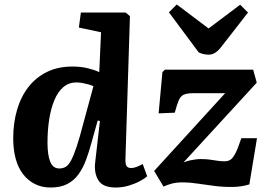

<svg xmlns="http://www.w3.org/2000/svg" viewBox="-20 -823 1192 857"><path d="M540 -116Q539 -94 544 -83.5Q549 -73 566 -73Q577 -73 591 -78.5Q605 -84 617 -91L637 -36Q626 -26 604.5 -14.5Q583 -3 555 5.5Q527 14 496 14Q439 14 419 -18.5Q399 -51 405 -100L426 -283L416 -285L388 -185Q377 -144 363.5 -108Q350 -72 330 -44.5Q310 -17 280 -1.5Q250 14 205 14Q167 14 136 -1.5Q105 -17 83 -45.5Q61 -74 50 -114.5Q39 -155 39 -206Q39 -275 56.5 -334Q74 -393 108 -436Q142 -479 191 -502.5Q240 -526 303 -526Q342 -526 373.5 -518Q405 -510 423 -501L431 -679L332 -700L341 -767H541L560 -751ZM245 -71Q261 -71 273.5 -78.5Q286 -86 297.5 -107.5Q309 -129 322.5 -169.5Q336 -210 353 -276L397 -438Q388 -443 374.5 -446.5Q361 -450 347.5 -452.5Q334 -455 321 -455Q287 -455 262.5 -434Q238 -413 222.5 -375.5Q207 -338 199.5 -289.5Q192 -241 192 -186Q192 -132 204 -101.5Q216 -71 245 -71ZM716 -512H1110L1126 -454L799 -98Q814 -104 827.5 -107Q841 -110 853 -111.5Q865 -113 876 -113Q896 -113 913 -111Q930 -109 947.5 -106Q965 -103 982 -103Q999 -103 1010 -111Q1021 -119 1032 -141Q1043 -163 1057 -206H1127L1093 0Q1058 11 1018 11.5Q978 12 938 7Q898 2 862 -3.5Q826 -9 798 -9Q766 -9 745 -3Q724 3 710 10L668 -60L985 -407H842Q815 -407 800.5 -400.5Q786 -394 778 -375.5Q770 -357 760 -320L688 -317L705 -501ZM734 -768 769 -803 911 -696 1052 -802 1087 -767 967 -613Q953 -595 939.5 -587Q926 -579 912 -579Q900 -579 889 -581.5Q878 -584 867 -589Z"/></svg>

Font: Literata
Style: Bold Italic
Weight: 700
Italic angle: -2°
Designer: Latin by Veronika Burian and Jose Scaglione. Greek by Irene Vlachou. Cyrillic by Vera Evstafieva
Foundry: TypeTogether
Version: Version 3.103;gftools[0.9.29]